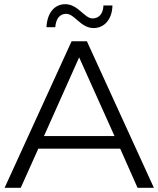

<svg xmlns="http://www.w3.org/2000/svg" viewBox="-20 -897 757 917"><path d="M427 -763C480 -763 516 -807 517 -871H474C473 -832 453 -809 422 -809C383 -809 353 -877 292 -877C239 -877 205 -834 202 -767H244C247 -807 265 -831 296 -831C337 -831 365 -763 427 -763ZM637 0H715L395 -700H322L2 0H79L163 -187H554ZM358 -623 527 -247H190Z"/></svg>

Font: Montserrat Z
Style: Regular
Weight: 400
Designer: Julieta Ulanovsky
Foundry: Julieta Ulanovsky
Version: Version 8.000